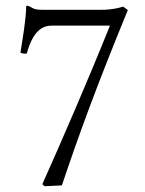

<svg xmlns="http://www.w3.org/2000/svg" viewBox="-20 -634 505 667"><path d="M160 -545H362C284 -351 195 -146 127 6L135 13L195 10C252 -160 312 -326 424 -599L408 -611C391 -606 369 -600 331 -600H125C91 -600 93 -610 75 -614C72 -614 71 -614 71 -611C70 -563 59 -503 51 -451C53 -450 55 -450 56 -449C62 -448 64 -447 73 -448C95 -528 128 -545 160 -545Z"/></svg>

Font: Libertinus Serif Display
Style: Regular
Weight: 400
Designer: Philipp H. Poll, Khaled Hosny
Foundry: Caleb Maclennan
Version: Version 7.050;RELEASE